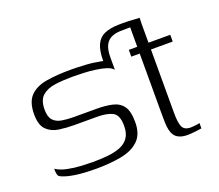

<svg xmlns="http://www.w3.org/2000/svg" viewBox="-92 -637 880 771"><g transform="rotate(-20 347.5 -251.5)"><path d="M38 -286Q38 -338 63 -363.5Q88 -389 133 -396.5Q178 -404 238 -404Q247 -404 265.5 -403.5Q284 -403 307 -401.5Q330 -400 350 -396Q367 -394 379 -389.5Q391 -385 397.5 -379Q404 -373 404 -361Q404 -357 404 -352.5Q404 -348 404 -343Q395 -354 376 -360Q357 -366 331.5 -369.5Q306 -373 280 -374Q254 -375 235 -375Q195 -375 160.5 -370.5Q126 -366 105 -348Q84 -330 84 -289Q84 -258 97 -243.5Q110 -229 133 -225Q156 -221 185 -221Q209 -221 233 -221Q257 -221 281 -221Q319 -221 348 -214.5Q377 -208 393 -186.5Q409 -165 409 -118Q409 -66 381 -39.5Q353 -13 305 -4Q257 5 197 5Q183 5 158 4Q133 3 106.5 -1Q80 -5 59 -13Q51 -16 46.5 -19.5Q42 -23 40.5 -31Q39 -39 39 -53Q58 -40 87.5 -34Q117 -28 146.5 -26.5Q176 -25 194 -25Q228 -25 258 -28Q288 -31 311.5 -40Q335 -49 348.5 -68Q362 -87 362 -119Q362 -165 338.5 -177.5Q315 -190 273 -190Q249 -190 224.5 -190Q200 -190 176 -190Q142 -190 110.5 -194.5Q79 -199 58.5 -219Q38 -239 38 -286ZM484 -399H520V-477Q520 -487 522 -493.5Q524 -500 528.5 -502.5Q533 -505 542 -505H569Q569 -504 568.5 -497.5Q568 -491 568 -477V-399H661V-370H568V-98Q568 -58 576 -39.5Q584 -21 612 -21Q618 -21 632 -22.5Q646 -24 650 -26V-3Q645 -2 624 0.5Q603 3 590 3Q569 3 555 -3Q541 -9 534 -19.5Q527 -30 524 -44Q521 -58 520.5 -74.5Q520 -91 520 -108V-370H484Q484 -378 484 -385Q484 -392 484 -399ZM372 -380V-392Q372 -436 383.5 -461Q395 -486 418.5 -496.5Q442 -507 479.5 -508Q517 -509 569 -505L564 -482H517Q497 -482 477 -481.5Q457 -481 440 -473.5Q423 -466 413.5 -447.5Q404 -429 404 -394V-348Z"/></g></svg>

Font: Genos Light
Style: Regular
Weight: 300
Designer: Robert E. Leuschke
Foundry: Robert E. Leuschke
Version: Version 1.010